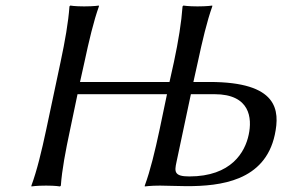

<svg xmlns="http://www.w3.org/2000/svg" viewBox="-20 -668 1015 691"><path d="M556 0C585 0 616 2 652 2C773 2 933 -16 969 -183C988 -272 980 -373 734 -373H676L692 -445C708 -520 725 -592 744 -645V-648C744 -648 726 -645 691 -645C657 -645 640 -648 640 -648L637 -645C633 -588 622 -520 606 -445L590 -373H268L284 -445C300 -520 317 -592 336 -645V-648C336 -648 318 -645 283 -645C249 -645 233 -648 233 -648L230 -645C226 -588 214 -520 198 -445L146 -200C130 -125 113 -54 93 0V3C93 3 111 0 146 0C180 0 196 3 196 3L199 0C203 -57 216 -125 232 -200L259 -329H581L554 -200C538 -125 521 -54 501 0V3C501 3 522 0 556 0ZM667 -329H752C880 -329 888 -243 875 -183C862 -121 813 -33 661 -33C606 -33 608 -51 615 -84Z"/></svg>

Font: Libertinus Sans
Style: Italic
Weight: 400
Italic angle: -12°
Designer: Philipp H. Poll, Khaled Hosny
Foundry: Caleb Maclennan
Version: Version 7.050;RELEASE